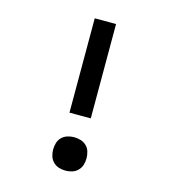

<svg xmlns="http://www.w3.org/2000/svg" viewBox="-110 -824 821 922"><g transform="rotate(15 300.0 -363.5)"><path d="M247 -266V-735H353V-266ZM300 8Q283 8 267 3Q251 -2 239 -14Q227 -26 222 -42Q217 -58 217 -75Q217 -92 222 -108.5Q227 -125 239 -136.5Q251 -148 267 -153Q283 -158 300 -158Q317 -158 333 -153Q349 -148 361 -136.5Q373 -125 378 -108.5Q383 -92 383 -75Q383 -58 378 -42Q373 -26 361 -14Q349 -2 333 3Q317 8 300 8Z"/></g></svg>

Font: Iosevka Semibold Extended
Style: Regular
Weight: 600
Width: 7
Monospace: yes
Designer: Belleve Invis
Foundry: Belleve Invis
Version: Version 32.5.0; ttfautohint (v1.8.4)